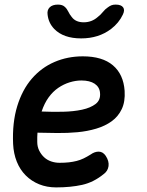

<svg xmlns="http://www.w3.org/2000/svg" viewBox="-20 -805 640 835"><path d="M440 -127Q455 -104 452 -82.5Q449 -61 431 -48Q387 -12 337 -1Q287 10 224 10Q184 10 150.5 -3.5Q117 -17 92 -42Q67 -67 53 -102Q39 -137 37 -179Q33 -272 55 -343.5Q77 -415 118.5 -463Q160 -511 217 -535.5Q274 -560 340 -560Q425 -560 471 -521Q517 -482 522 -410Q525 -363 509.5 -330.5Q494 -298 465.5 -277.5Q437 -257 398.5 -245.5Q360 -234 317 -230Q274 -226 229 -226.5Q184 -227 143 -228Q142 -219 142 -209V-188Q142 -167 150.5 -150Q159 -133 172 -121Q185 -109 202.5 -103Q220 -97 239 -97Q262 -97 279.5 -99Q297 -101 313 -105Q329 -109 343.5 -116Q358 -123 374 -133Q392 -146 410 -145.5Q428 -145 440 -127ZM161 -320Q207 -318 253.5 -319Q300 -320 337 -328Q374 -336 396 -353Q418 -370 415 -401Q414 -414 408 -424Q402 -434 391.5 -441Q381 -448 366.5 -451.5Q352 -455 334 -455Q309 -455 283 -447Q257 -439 233.5 -423Q210 -407 191.5 -381.5Q173 -356 161 -320ZM187 -741Q184 -761 196 -773Q208 -785 232 -785Q242 -785 249.5 -782.5Q257 -780 262 -775Q271 -767 277 -754.5Q283 -742 292 -731Q309 -708 344 -708Q379 -708 405 -731Q418 -741 427.5 -753Q437 -765 449 -773Q457 -779 464.5 -782Q472 -785 483 -785Q507 -785 515.5 -773Q524 -761 514 -741Q497 -705 463 -679Q409 -638 333 -638Q256 -638 216 -679Q191 -705 187 -741Z"/></svg>

Font: Maple Mono SemiBold
Style: Italic
Weight: 600
Italic angle: -10°
Monospace: yes
Designer: subframe7536
Version: Version 7.000